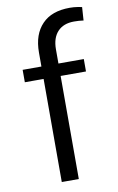

<svg xmlns="http://www.w3.org/2000/svg" viewBox="-85 -801 518 841"><g transform="rotate(-10 173.5 -380.0)"><path d="M120.1 -7.3V-458.5V-465.8H112.8H36.6V-521H112.8H120.1V-528.3V-582.5Q120.1 -624 131.1 -655.3Q142.1 -686.5 163.6 -708.7Q185.1 -731 215.6 -741.9Q246.1 -752.9 286.6 -752.9Q295.9 -752.9 304.9 -752.2Q314 -751.5 323 -750Q332 -748.5 340.8 -746.6L336.9 -687.5Q316.9 -690.4 294.9 -690.4Q247.6 -690.4 221.7 -662.6Q195.8 -634.8 195.8 -584V-528.3V-521H203.1H308.6V-465.8H203.1H195.8V-458.5V-7.3Z"/></g></svg>

Font: Vazir Light
Style: Light
Weight: 300
Designer: Saber Rastikerdar
Foundry: Saber Rastikerdar
Version: Version 30.0.0